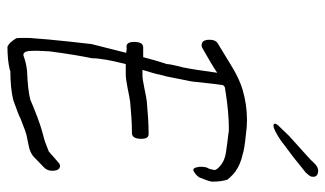

<svg xmlns="http://www.w3.org/2000/svg" viewBox="-204 -670 896 529"><g transform="rotate(90 244.5 -405.0)"><path d="M108 23 105 21Q98 19 85 -1Q84 -5 84 -18Q84 -24 84 -32Q84 -40 85 -49Q87 -81 94 -147L101 -209L125 -304Q120 -305 116 -305.5Q112 -306 108 -305Q95 -305 95 -326Q95 -351 110 -351Q134 -351 137 -351Q140 -362 144.5 -378.5Q149 -395 156 -416Q156 -420 158 -430.5Q160 -441 162.5 -450.5Q165 -460 165 -460Q171 -488 180 -555Q170 -548 152.5 -537.5Q135 -527 110 -513Q108 -512 104 -512Q89 -512 89 -534Q89 -551 100 -557L164 -596Q197 -616 227 -625Q268 -637 310 -637Q329 -637 350 -634Q391 -630 405 -625Q433 -619 452 -605Q461 -599 474 -584Q480 -568 480 -540Q478 -529 468 -505Q461 -495 449 -489Q441 -489 440 -502Q439 -504 439 -507Q439 -510 439 -512Q439 -516 439.5 -519Q440 -522 441 -526Q446 -534 447 -544Q448 -545 448 -547Q448 -552 441 -559Q426 -575 399.5 -579Q373 -583 346 -586Q343 -587 339 -587Q335 -587 330 -587Q310 -587 284 -584.5Q258 -582 239 -579Q220 -576 220 -576Q216 -574 214 -571Q213 -566 210.5 -544.5Q208 -523 204 -485L190 -415L185 -396Q184 -389 180.5 -377.5Q177 -366 172 -349H185Q193 -349 202 -350.5Q211 -352 221 -354Q234 -357 243.5 -358.5Q253 -360 259 -361Q282 -363 304.5 -364.5Q327 -366 349 -366Q362 -366 362 -346Q362 -320 346 -320Q324 -320 302.5 -318.5Q281 -317 259 -315Q254 -314 244.5 -312.5Q235 -311 222 -308Q211 -306 201.5 -304.5Q192 -303 184 -303H156Q140 -240 140 -210Q136 -191 131 -161.5Q126 -132 121 -93L120 -73Q120 -71 119.5 -61.5Q119 -52 120 -36Q122 -20 132 -21Q137 -23 147.5 -26Q158 -29 174 -31Q227 -33 254 -40Q265 -45 301 -59Q309 -62 322 -66.5Q335 -71 354 -76Q368 -79 397 -91L429 -119Q434 -122 436 -122Q450 -122 450 -100Q450 -87 441 -78L410 -48Q398 -39 383 -36L359 -31Q351 -30 337.5 -25Q324 -20 306 -13Q299 -9 286.5 -4.5Q274 0 255 7Q239 11 218.5 13Q198 15 174 15V16Q158 20 141.5 21.5Q125 23 108 23ZM326 -710Q318 -710 321 -717Q323 -721 325.5 -723.5Q328 -726 329 -727L354 -753Q386 -782 404.5 -798.5Q423 -815 427 -820Q442 -837 457 -832Q469 -829 466 -814Q463 -807 455 -799Q432 -780 414 -766Q396 -752 382 -742Q366 -729 353 -721.5Q340 -714 332 -711Q331 -711 329.5 -710.5Q328 -710 326 -710Z"/></g></svg>

Font: Square Peg
Style: Regular
Weight: 400
Designer: Robert E. Leuschke
Foundry: Robert E. Leuschke
Version: Version 1.010; ttfautohint (v1.8.4.7-5d5b)